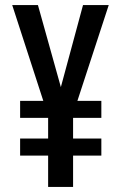

<svg xmlns="http://www.w3.org/2000/svg" viewBox="-20 -734 478 754"><path d="M219 -392 129 -714H28L150 -338H59V-271H169V-190H59V-123H169V0H267V-123H378V-190H267V-271H378V-338H284L407 -714H306Z"/></svg>

Font: Noto Sans Gujarati ExtraCondensed Medium
Style: Regular
Weight: 500
Width: 2
Designer: Jelle Bosma - Monotype Design Team, Universal Thirst
Foundry: Monotype Imaging Inc.
Version: Version 2.106